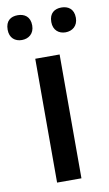

<svg xmlns="http://www.w3.org/2000/svg" viewBox="-97 -830 467 823"><g transform="rotate(-10 136.5 -419.0)"><path d="M-12 -733C-12 -697 11 -679 41 -679C70 -679 95 -697 95 -733C95 -772 70 -787 41 -787C11 -787 -12 -772 -12 -733ZM178 -733C178 -697 202 -679 231 -679C260 -679 285 -697 285 -733C285 -772 260 -787 231 -787C202 -787 178 -772 178 -733ZM189 -51V-590H83V-51Z"/></g></svg>

Font: Noto Sans Tamil UI Medium
Style: Regular
Weight: 500
Designer: Jelle Bosma - Monotype Design Team
Foundry: Monotype Imaging Inc.
Version: Version 2.004